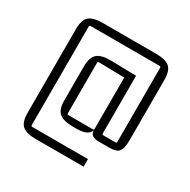

<svg xmlns="http://www.w3.org/2000/svg" viewBox="-147 -739 915 924"><g transform="rotate(30 310.5 -277.5)"><path d="M433 45H168Q114 45 92 25.5Q70 6 70 -45V-510Q70 -561 92 -580.5Q114 -600 168 -600H463Q517 -600 539 -580.5Q561 -561 561 -510V-176Q561 -130 547.5 -113Q534 -96 497 -96H436Q388 -96 388 -130Q374 -96 315 -96H293Q239 -96 216 -115.5Q193 -135 193 -186V-373Q193 -424 216 -444Q239 -464 293 -463L433 -460V-140Q433 -133 440 -133H507Q514 -133 514 -140V-551Q514 -558 507 -558H124Q117 -558 117 -551V-4Q117 3 124 3H433ZM239 -140Q239 -133 246 -133H381Q388 -133 388 -140V-424L246 -427Q239 -427 239 -420Z"/></g></svg>

Font: Gemunu Libre ExtraLight
Style: Regular
Weight: 200
Designer: Puspanada Ekanayake, Sola Matas, Pathum Egodawatta, Kosala Senevirathne
Foundry: mooniak
Version: Version 1.100